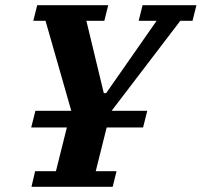

<svg xmlns="http://www.w3.org/2000/svg" viewBox="-20 -718 775 738"><path d="M115 -60H195L237 -228H100L116 -292H254L155 -638H108L123 -698H396L381 -638H312L379 -360H388L582 -638H513L528 -698H735L720 -638H673L409 -292H546L530 -228H390L348 -60H428L413 0H101Z"/></svg>

Font: IBM Plex Serif
Style: Bold Italic
Weight: 700
Italic angle: -14°
Designer: Mike Abbink, Paul van der Laan, Pieter van Rosmalen
Foundry: Bold Monday
Version: Version 3.001